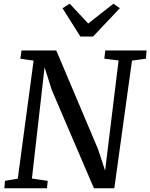

<svg xmlns="http://www.w3.org/2000/svg" viewBox="-20 -1015 810 1035"><path d="M3.5 0 6.8 -40 75.8 -52 161.2 -688.3 89.6 -698.6 96.2 -743H283.4L508.7 -210.4L561.2 -50.5L540.9 -48.6L619.2 -689L542.4 -698.6L547.4 -743H770.2L766.6 -698.6L691.5 -688.3L596.2 0H486.4L259.6 -528.6L206.2 -696L225.4 -697.7L152.1 -52.7L237.1 -40L233.4 0ZM413.3 -817.9 317 -970.7 355.8 -994.9Q380.8 -968.2 405.8 -941.5Q430.7 -914.9 455.5 -888.1Q489.4 -914.9 523.4 -941.5Q557.4 -968.2 591.3 -994.9L626.1 -971L481.5 -817.9Z"/></svg>

Font: Merriweather 7pt Light
Style: Italic
Weight: 300
Italic angle: -7.8°
Designer: Eben Sorkin
Foundry: Eben Sorkin
Version: Version 2.200;gftools[0.9.31]